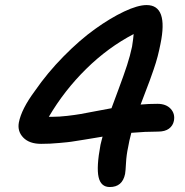

<svg xmlns="http://www.w3.org/2000/svg" viewBox="-20 -735 740 766"><path d="M418 11.2Q382.3 11.2 373.3 -28.6Q364.3 -68.4 380.9 -157.2Q382.3 -163.1 385 -173.8Q387.7 -184.6 389.2 -189.9Q382.8 -189 354.5 -184.1Q326.2 -179.2 317.6 -178Q309.1 -176.8 285.4 -172.9Q261.7 -168.9 249 -167.7Q236.3 -166.5 216.6 -164.6Q196.8 -162.6 179.4 -161.9Q162.1 -161.1 144 -161.1Q97.2 -161.1 73 -186Q48.8 -210.9 55.2 -246.1Q65.4 -299.8 119.1 -372.1Q168.9 -444.3 233.6 -510Q298.3 -575.7 359.4 -619.4Q420.4 -663.1 475.1 -689Q529.8 -714.8 564.9 -714.8Q652.3 -714.8 620.1 -559.1Q615.2 -534.2 608.9 -509.8Q602.5 -485.4 593 -457.8Q583.5 -430.2 577.4 -413.6Q571.3 -397 558.3 -363.3Q545.4 -329.6 541 -317.9Q572.3 -320.8 607.9 -320.8Q642.6 -320.8 660.9 -301Q679.2 -281.2 673.8 -252.9Q669.9 -233.4 654.1 -221.7Q638.2 -210 610.8 -210Q559.1 -210 503.9 -205.1Q494.6 -169.9 491.2 -147.9Q484.4 -117.2 482.7 -84.5Q481 -51.8 479 -41Q468.3 11.2 418 11.2ZM506.8 -548.8Q512.2 -583.5 513.2 -599.1Q411.1 -545.9 324 -460.2Q236.8 -374.5 174.8 -269H189Q216.3 -269 248.3 -272.7Q280.3 -276.4 302.5 -280.3Q324.7 -284.2 364.7 -292Q404.8 -299.8 424.8 -303.2Q431.6 -321.8 453.1 -379.4Q474.6 -437 486.8 -474.6Q499 -512.2 506.8 -548.8Z"/></svg>

Font: Shantell Sans Normal
Style: Italic
Weight: 500
Italic angle: -11.31°
Designer: Stephen Nixon, Anya Danilova, Shantell Martin
Foundry: Arrow Type
Version: Version 1.006;[559af2be0]